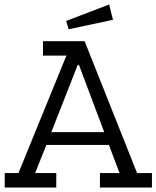

<svg xmlns="http://www.w3.org/2000/svg" viewBox="-20 -833 695 853"><path d="M482 -745 285 -703 274 -740 465 -813ZM655 0H424V-64H511L464 -189H186L136 -64H230V0H1V-64H62L275 -586H171V-650H356L589 -64H655ZM443 -246 331 -544H325L208 -246Z"/></svg>

Font: Zilla Slab
Style: Regular
Weight: 400
Designer: Typotheque.com
Foundry: Typotheque type foundry
Version: Version 1.1; 2017; ttfautohint (v1.6)